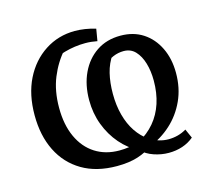

<svg xmlns="http://www.w3.org/2000/svg" viewBox="-98 -784 1017 916"><g transform="rotate(-15 410.5 -326.0)"><path d="M373 10Q272 10 201 -32Q130 -74 92.5 -149.5Q55 -225 55 -326Q55 -428 92.5 -503.5Q130 -579 196 -622Q262 -665 344 -665Q368 -665 394 -661Q420 -657 446 -649L436 -590Q421 -593 406.5 -594.5Q392 -596 377 -596Q325 -596 274 -581.5Q223 -567 175 -540L274 -592Q230 -543 203.5 -478Q177 -413 177 -330Q177 -246 205 -185Q233 -124 284 -91.5Q335 -59 403 -59Q426 -59 450.5 -62.5Q475 -66 501 -74Q549 -100 581.5 -138.5Q614 -177 630.5 -227.5Q647 -278 647 -339Q647 -386 635.5 -425Q624 -464 601.5 -488Q579 -512 544 -512Q517 -512 492 -501.5Q467 -491 438 -473L490 -511Q464 -474 453 -428.5Q442 -383 442 -328Q442 -271 455 -222.5Q468 -174 492.5 -137.5Q517 -101 550 -79Q573 -64 596.5 -57Q620 -50 643 -50Q667 -50 689.5 -56Q712 -62 732 -74L752 -29Q727 -8 695.5 2.5Q664 13 628 13Q591 13 554.5 0.5Q518 -12 494 -36Q444 -61 406 -105Q368 -149 346.5 -206Q325 -263 325 -328Q325 -403 352.5 -461.5Q380 -520 430 -553.5Q480 -587 548 -587Q612 -587 659 -556.5Q706 -526 732.5 -471.5Q759 -417 759 -347Q759 -272 731 -211Q703 -150 655 -106.5Q607 -63 547 -40Q520 -18 476.5 -4Q433 10 373 10Z"/></g></svg>

Font: Piazzolla 24pt SemiBold
Style: Regular
Weight: 600
Designer: Juan Pablo del Peral
Foundry: Huerta Tipografica
Version: Version 2.005